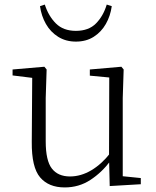

<svg xmlns="http://www.w3.org/2000/svg" viewBox="-20 -806 683 840"><path d="M263 14Q193 14 155.5 -30Q118 -74 119 -185L121 -478L140 -463L35 -476V-502L174 -514L184 -502L180 -377V-188Q180 -103 207 -68.5Q234 -34 286 -34Q334 -34 379.5 -61Q425 -88 463 -137L482 -103H464Q425 -51 375 -18.5Q325 14 263 14ZM460 8 457 -116V-117L458 -467L373 -475V-502L511 -514L521 -502L517 -377V-35L596 -27V0ZM155 -779 176 -786Q192 -736 224.5 -703.5Q257 -671 312 -671Q368 -671 400 -703.5Q432 -736 447 -786L469 -779Q463 -736 443 -701Q423 -666 390 -645Q357 -624 312 -624Q268 -624 234.5 -645Q201 -666 181 -701Q161 -736 155 -779Z"/></svg>

Font: Noto Serif JP ExtraLight
Style: Regular
Weight: 200
Designer: Ryoko NISHIZUKA  (kana & ideographs); Frank Grießhammer (Latin, Greek & Cyrillic); Wenlong ZHANG  (bopomofo); Sandoll Co
Foundry: Adobe
Version: Version 2.002-H1;hotconv 1.1.0;makeotfexe 2.6.0